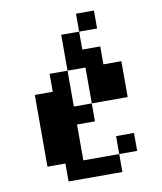

<svg xmlns="http://www.w3.org/2000/svg" viewBox="-96 -877 892 1054"><g transform="rotate(-10 350.0 -350.0)"><path d="M400 -700V-800H500V-700ZM100 0V-400H200V-500H300V-300H400V-200H300V0H500V100H200V0ZM300 -500V-700H400V-600H500V-500H600V-300H400V-500ZM500 0V-100H600V0Z"/></g></svg>

Font: FT88 Gothique
Style: Regular
Weight: 400
Designer: Ange Degheest & Oriane Charvieux
Foundry: Velvetyne Type Foundry
Version: Version 1.000;FEAKit 1.0